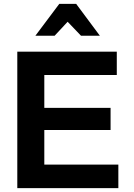

<svg xmlns="http://www.w3.org/2000/svg" viewBox="-20 -968 687 988"><path d="M208 -299H549V-413H208V-582H581V-702H69V0H589V-121H208ZM372 -948H285L162 -784H261L328 -856L397 -784H494Z"/></svg>

Font: Geom SemiBold
Style: Bold
Weight: 600
Version: Version 1.102